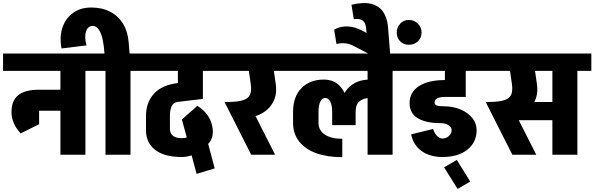

<svg xmlns="http://www.w3.org/2000/svg" viewBox="-45 -1009 3876 1252"><path d="M-25 -547V-660H424V-547ZM30 -279Q30 -353 74 -388.5Q118 -424 210 -424V-327Q187 -327 178.5 -314.5Q170 -302 170 -279ZM90 -139Q30 -203 30 -279H170Q170 -248 200 -199ZM90 -139V-351H210V-199ZM208 -287V-424H411V-287ZM349 0V-645H512V0ZM259 -547V-660H603V-547Z M631 -713Q626 -753 616 -781.5Q606 -810 592 -825Q578 -840 560 -840L550 -960Q620 -960 672.5 -933Q725 -906 756.5 -855.5Q788 -805 794 -733ZM356 -693Q342 -770 362.5 -830Q383 -890 431.5 -925Q480 -960 550 -960L560 -840Q528 -840 516 -804Q504 -768 519 -713ZM641 -615 631 -713 794 -733 804 -615ZM643 0V-645H806V0ZM553 -547V-660H897V-547Z M847 -547V-660H1409V-547ZM1142 15Q1027 15 967 -31.5Q907 -78 907 -160L1063 -170Q1063 -151 1071 -137Q1079 -123 1096.5 -115.5Q1114 -108 1142 -108ZM907 -159V-253H1063V-169ZM907 -252Q907 -341 958.5 -397.5Q1010 -454 1111 -467V-344Q1084 -339 1073.5 -314.5Q1063 -290 1063 -252ZM1111 -344V-467L1278 -487V-364ZM1115 -447V-630H1278V-447ZM1336 -199Q1355 -127 1322 -81.5Q1289 -36 1200 -12L1175 -106Q1197 -112 1202 -126.5Q1207 -141 1201 -163ZM1242 -319Q1316 -272 1336 -199L1201 -163Q1193 -193 1151 -232ZM1242 -319 1297 -114 1181 -83 1141 -230ZM1237 125 1150 -200 1272 -223 1355 89ZM1140 15V-108Q1163 -108 1185.5 -116Q1208 -124 1230 -138V-5Q1202 6 1181 10.5Q1160 15 1140 15Z M1487 -238 1432 -344Q1506 -344 1541.5 -356Q1577 -368 1586.5 -394Q1596 -420 1590 -462H1753Q1761 -409 1746.5 -367.5Q1732 -326 1700.5 -297Q1669 -268 1625.5 -253Q1582 -238 1531 -238ZM1593 0 1419 -344 1575 -343 1749 0ZM1590 -462 1570 -600H1733L1753 -462ZM1359 -547V-660H1836V-547Z M2171 -279Q2171 -374 2223 -432Q2275 -490 2367 -490V-370Q2327 -370 2300.5 -349.5Q2274 -329 2274 -279ZM2366 -370V-490H2414V-370ZM2187 16Q2090 16 2017.5 -10Q1945 -36 1905.5 -86.5Q1866 -137 1866 -208H2032Q2032 -159 2073 -131.5Q2114 -104 2187 -104ZM1866 -207V-279H2032V-207ZM1866 -279Q1866 -379 1921 -434.5Q1976 -490 2065 -490L2075 -370Q2055 -370 2043.5 -346Q2032 -322 2032 -279ZM2121 -193V-279H2274V-193ZM2121 -279Q2121 -322 2109 -346Q2097 -370 2075 -370L2065 -490Q2140 -491 2182 -435.5Q2224 -380 2224 -279ZM1786 -547V-660H2422V-547ZM2352 0V-645H2515V0ZM2262 -547V-660H2606V-547Z M2412 -630 2268 -706 2325 -805 2469 -729ZM2149 -722 2134 -816Q2164 -832 2194.5 -835.5Q2225 -839 2257.5 -831.5Q2290 -824 2325 -805L2268 -706Q2240 -722 2210.5 -726Q2181 -730 2149 -722ZM2362 -660 2341 -834H2485L2499 -660ZM2341 -834Q2337 -864 2318 -876.5Q2299 -889 2262 -884L2247 -978Q2327 -997 2377.5 -983.5Q2428 -970 2454 -931Q2480 -892 2485 -834Z M2622 -717Q2587 -717 2564.5 -739.5Q2542 -762 2542 -797Q2542 -830 2564.5 -854.5Q2587 -879 2622 -879Q2656 -879 2680 -854.5Q2704 -830 2704 -797Q2704 -762 2680 -739.5Q2656 -717 2622 -717Z M2843 15Q2759 15 2704.5 -24Q2650 -63 2636 -133L2779 -168Q2789 -138 2806 -121.5Q2823 -105 2843 -105ZM2556 -547V-660H3117V-547ZM2832 15V-105Q2864 -105 2882 -122Q2900 -139 2900 -160H3063Q3063 -81 3002 -32.5Q2941 16 2832 15ZM2827 -206Q2733 -206 2679.5 -238Q2626 -270 2626 -337L2789 -342Q2789 -325 2804.5 -320.5Q2820 -316 2847 -316ZM2900 -160Q2900 -180 2879.5 -193Q2859 -206 2827 -206L2847 -316Q2909 -316 2957.5 -295.5Q3006 -275 3034.5 -240Q3063 -205 3063 -160ZM2626 -337Q2626 -408 2687 -447.5Q2748 -487 2857 -487V-377Q2825 -377 2807 -368Q2789 -359 2789 -342ZM2857 -377V-487H2992V-377ZM2856 -430V-630H2992V-430ZM2939 223 2851 82 2934 34 3021 175Z M3372 -547V-660H3574V-547ZM3232 -225V-344H3576V-225ZM3190 -238 3135 -344Q3209 -344 3244.5 -356Q3280 -368 3289.5 -394Q3299 -420 3293 -462H3456Q3464 -409 3449.5 -367.5Q3435 -326 3403.5 -297Q3372 -268 3328.5 -253Q3285 -238 3234 -238ZM3296 0 3122 -344 3278 -343 3452 0ZM3293 -462 3273 -600H3436L3456 -462ZM3062 -547V-660H3539V-547ZM3557 0V-645H3720V0ZM3467 -547V-660H3811V-547Z"/></svg>

Font: Akshar Light
Style: Bold
Weight: 700
Version: Version 1.100